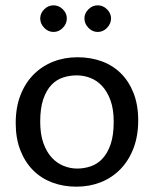

<svg xmlns="http://www.w3.org/2000/svg" viewBox="-20 -692 578 721"><path d="M499 -240Q499 -181 481 -134.5Q463 -88 431.5 -56Q400 -24 358 -7.5Q316 9 267 9Q218 9 176.5 -6.5Q135 -22 104.5 -52.5Q74 -83 56.5 -127.5Q39 -172 39 -230Q39 -289 57 -335Q75 -381 106.5 -412.5Q138 -444 180 -460.5Q222 -477 271 -477Q320 -477 361.5 -462Q403 -447 433.5 -417Q464 -387 481.5 -342.5Q499 -298 499 -240ZM407 -235Q407 -282 395 -315Q383 -348 363.5 -369Q344 -390 319 -399.5Q294 -409 268 -409Q242 -409 217 -401Q192 -393 173 -373Q154 -353 142.5 -319.5Q131 -286 131 -235Q131 -188 143 -154.5Q155 -121 174.5 -100Q194 -79 219 -69Q244 -59 270 -59Q296 -59 321 -67.5Q346 -76 365 -96.5Q384 -117 395.5 -150.5Q407 -184 407 -235ZM131 -623Q131 -642 146 -657Q161 -672 181 -672Q201 -672 216 -657Q231 -642 231 -623Q231 -603 216 -587.5Q201 -572 181 -572Q161 -572 146 -587.5Q131 -603 131 -623ZM297 -623Q297 -642 312 -657Q327 -672 347 -672Q367 -672 382 -657Q397 -642 397 -623Q397 -603 382 -587.5Q367 -572 347 -572Q327 -572 312 -587.5Q297 -603 297 -623Z"/></svg>

Font: Mukta
Style: Regular
Weight: 400
Designer: Girish Dalvi and Yashodeep Gholap
Foundry: Ek Type
Version: Version 2.538;PS 1.001;hotconv 16.6.51;makeotf.lib2.5.65220;